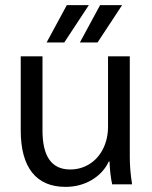

<svg xmlns="http://www.w3.org/2000/svg" viewBox="-20 -720 592 750"><path d="M61 0ZM61 -211V-500H146V-210Q146 -58 254 -58Q296 -58 330 -79.5Q364 -101 383 -139.5Q402 -178 402 -226V-500H487V-106Q487 -56 496 0H418Q409 -44 408 -89H405Q383 -43 337.5 -16.5Q292 10 236 10Q150 10 105.5 -46Q61 -102 61 -211ZM241 -700H327L231 -554H162ZM371 -700H457L361 -554H292Z"/></svg>

Font: Sarabun
Style: Regular
Weight: 400
Designer: Suppakit Chalermlarp | Katatrad Co.,Ltd.
Foundry: Cadson Demak Co.,Ltd.
Version: Version 1.000; ttfautohint (v1.6)